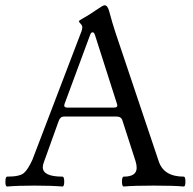

<svg xmlns="http://www.w3.org/2000/svg" viewBox="-22 -697 724 721"><path d="M574.2 -90.8Q593.3 -33.7 668 -33.7Q674.3 -33.7 674.3 -15.1Q674.3 3.4 668 3.4Q632.3 0 555.2 0Q478 0 442.9 3.4Q436 3.4 436 -15.1Q436 -33.7 442.9 -33.7Q491.2 -33.7 491.2 -66.9Q491.2 -78.1 487.3 -90.8L438 -243.7Q433.6 -259.3 416.5 -259.3H217.8Q204.1 -259.3 198.2 -242.2L143.1 -88.9Q138.7 -78.1 138.7 -69.3Q138.7 -33.7 212.4 -33.7Q219.2 -33.7 219.2 -15.1Q219.2 3.4 212.4 3.4Q170.9 0 108.4 0Q45.9 0 4.9 3.4Q-2 3.4 -1.7 -15.1Q-1.5 -33.7 4.9 -33.7Q52.2 -33.7 67.9 -47.4Q83.5 -61 100.1 -98.1L284.2 -580.1Q287.1 -588.4 287.1 -594.7Q287.1 -601.1 280.8 -607.7Q274.4 -614.3 274.4 -617.2Q274.4 -620.1 293.7 -630.6Q313 -641.1 338.9 -659.2Q364.7 -677.2 370.6 -677.2Q381.8 -677.2 387.7 -655.8Q400.4 -608.4 411.6 -574.7ZM406.2 -293Q418.5 -293 418.5 -300.8Q418.5 -303.2 417.5 -306.2L334.5 -565.9Q331.5 -575.7 325.7 -575.7Q319.8 -575.7 316.4 -565.9L220.2 -306.2Q219.2 -303.7 219.2 -300.8Q219.2 -293 231 -293Z"/></svg>

Font: Junicode
Style: Regular
Weight: 400
Designer: Peter S. Baker
Foundry: Briery Creek Software
Version: Version 0.7.2